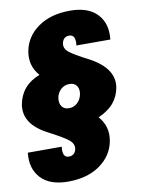

<svg xmlns="http://www.w3.org/2000/svg" viewBox="-101 -785 793 1083"><g transform="rotate(-10 295.5 -244.0)"><path d="M106 -532.2Q120.6 -614.7 192.9 -666.3Q265.1 -717.8 377 -717.8Q481 -717.8 532.2 -663.1Q583.5 -608.4 573.2 -518.1H378.9Q386.7 -580.1 348.1 -580.1Q313.5 -580.1 306.2 -543Q301.3 -514.2 327.1 -492.7Q353 -471.2 437 -428.2Q578.1 -352.5 559.1 -244.1Q550.3 -196.3 520.5 -159.9Q490.7 -123.5 432.1 -97.2Q485.4 -37.1 471.2 43.9Q456.5 126.5 384.3 178.2Q312 230 200.2 230Q96.2 230 44.9 175Q-6.3 120.1 3.9 29.8H198.2Q190.4 91.8 228 91.8Q263.7 91.8 271 55.2Q275.4 26.4 249.5 4.6Q223.6 -17.1 140.1 -61Q-0.5 -131.3 18.1 -244.1Q38.6 -351.1 145 -391.1Q91.8 -451.2 106 -532.2ZM301.8 -311Q272.9 -311 252.7 -292.2Q232.4 -273.4 227.1 -244.1Q222.7 -215.3 235.8 -196Q249 -176.8 276.9 -176.8Q305.2 -176.8 325.4 -196Q345.7 -215.3 351.1 -244.1Q356.4 -272.9 343.3 -292Q330.1 -311 301.8 -311Z"/></g></svg>

Font: Poppins ExtraBold
Style: Italic
Weight: 800
Italic angle: -10°
Designer: Ninad Kale (Devanagari), Jonny Pinhorn (Latin)
Foundry: Indian Type Foundry
Version: Version 3.200;PS 1.000;hotconv 16.6.54;makeotf.lib2.5.65590